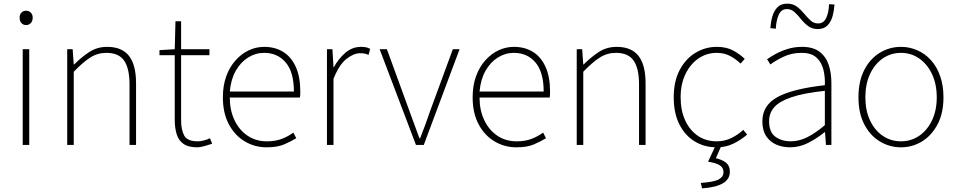

<svg xmlns="http://www.w3.org/2000/svg" viewBox="-20 -798 5273 1057"><path d="M105 0V-527H141V0ZM124 -660Q108 -660 98 -671Q88 -682 88 -701Q88 -718 98 -728.5Q108 -739 124 -739Q139 -739 149.5 -728.5Q160 -718 160 -701Q160 -682 149.5 -671Q139 -660 124 -660Z M350 0V-527H380L386 -443H388Q429 -484 472 -512Q515 -540 570 -540Q651 -540 690 -490.5Q729 -441 729 -339V0H693V-334Q693 -421 663.5 -464Q634 -507 566 -507Q517 -507 476.5 -481Q436 -455 386 -403V0Z M1066 13Q1017 13 990 -6Q963 -25 952.5 -59.5Q942 -94 942 -140V-494H858V-522L942 -527L946 -681H977V-527H1133V-494H977V-135Q977 -84 994 -52Q1011 -20 1069 -20Q1084 -20 1103 -25Q1122 -30 1136 -37L1148 -7Q1125 1 1102.5 7Q1080 13 1066 13Z M1448 13Q1382 13 1327 -20Q1272 -53 1239.5 -114.5Q1207 -176 1207 -262Q1207 -327 1225.5 -378Q1244 -429 1276.5 -465.5Q1309 -502 1349.5 -521Q1390 -540 1434 -540Q1495 -540 1539.5 -512Q1584 -484 1608.5 -429.5Q1633 -375 1633 -297Q1633 -289 1633 -280.5Q1633 -272 1631 -261H1245Q1245 -192 1270.5 -137.5Q1296 -83 1342 -51.5Q1388 -20 1450 -20Q1495 -20 1530 -33Q1565 -46 1595 -68L1611 -37Q1581 -19 1544 -3Q1507 13 1448 13ZM1245 -294H1598Q1598 -401 1553 -454Q1508 -507 1434 -507Q1387 -507 1346 -481.5Q1305 -456 1278 -408.5Q1251 -361 1245 -294Z M1780 0V-527H1810L1816 -428H1818Q1844 -476 1882 -508Q1920 -540 1967 -540Q1981 -540 1993 -538Q2005 -536 2018 -529L2009 -496Q1996 -501 1987 -503Q1978 -505 1962 -505Q1927 -505 1887 -473.5Q1847 -442 1816 -364V0Z M2270 0 2070 -527H2110L2234 -187Q2248 -149 2262 -110.5Q2276 -72 2289 -37H2293Q2307 -72 2321 -110.5Q2335 -149 2348 -187L2473 -527H2510L2313 0Z M2823 13Q2757 13 2702 -20Q2647 -53 2614.5 -114.5Q2582 -176 2582 -262Q2582 -327 2600.5 -378Q2619 -429 2651.5 -465.5Q2684 -502 2724.5 -521Q2765 -540 2809 -540Q2870 -540 2914.5 -512Q2959 -484 2983.5 -429.5Q3008 -375 3008 -297Q3008 -289 3008 -280.5Q3008 -272 3006 -261H2620Q2620 -192 2645.5 -137.5Q2671 -83 2717 -51.5Q2763 -20 2825 -20Q2870 -20 2905 -33Q2940 -46 2970 -68L2986 -37Q2956 -19 2919 -3Q2882 13 2823 13ZM2620 -294H2973Q2973 -401 2928 -454Q2883 -507 2809 -507Q2762 -507 2721 -481.5Q2680 -456 2653 -408.5Q2626 -361 2620 -294Z M3155 0V-527H3185L3191 -443H3193Q3234 -484 3277 -512Q3320 -540 3375 -540Q3456 -540 3495 -490.5Q3534 -441 3534 -339V0H3498V-334Q3498 -421 3468.5 -464Q3439 -507 3371 -507Q3322 -507 3281.5 -481Q3241 -455 3191 -403V0Z M3925 13Q3858 13 3804.5 -19.5Q3751 -52 3720 -113.5Q3689 -175 3689 -262Q3689 -351 3722 -413Q3755 -475 3809 -507.5Q3863 -540 3926 -540Q3980 -540 4017 -519.5Q4054 -499 4080 -474L4057 -448Q4031 -473 3999 -490Q3967 -507 3926 -507Q3870 -507 3825 -476Q3780 -445 3753.5 -390Q3727 -335 3727 -262Q3727 -190 3752 -135.5Q3777 -81 3821.5 -50.5Q3866 -20 3926 -20Q3970 -20 4007 -38.5Q4044 -57 4072 -83L4093 -57Q4060 -28 4018 -7.5Q3976 13 3925 13ZM3845 239 3838 209Q3911 204 3937 189.5Q3963 175 3963 150Q3963 125 3942.5 112Q3922 99 3878 92L3922 -2H3954L3921 73Q3956 81 3977 97.5Q3998 114 3998 147Q3998 189 3959 211.5Q3920 234 3845 239Z M4329 13Q4288 13 4253.5 -2Q4219 -17 4198 -48.5Q4177 -80 4177 -130Q4177 -218 4260 -263.5Q4343 -309 4521 -329Q4523 -372 4513.5 -412.5Q4504 -453 4476 -480Q4448 -507 4393 -507Q4337 -507 4292 -485Q4247 -463 4221 -443L4203 -472Q4220 -484 4248.5 -500Q4277 -516 4314.5 -528Q4352 -540 4395 -540Q4457 -540 4492.5 -512.5Q4528 -485 4542.5 -440Q4557 -395 4557 -341V0H4527L4522 -70H4519Q4479 -37 4430.5 -12Q4382 13 4329 13ZM4332 -20Q4379 -20 4424 -42.5Q4469 -65 4521 -109V-298Q4407 -286 4339.5 -263.5Q4272 -241 4243 -208.5Q4214 -176 4214 -131Q4214 -70 4249 -45Q4284 -20 4332 -20ZM4482 -638Q4451 -638 4429 -654.5Q4407 -671 4389.5 -693Q4372 -715 4354 -731.5Q4336 -748 4312 -748Q4281 -748 4267 -716.5Q4253 -685 4251 -640L4221 -643Q4223 -675 4231.5 -706Q4240 -737 4259.5 -757.5Q4279 -778 4314 -778Q4345 -778 4367 -761.5Q4389 -745 4406.5 -723.5Q4424 -702 4442 -685.5Q4460 -669 4484 -669Q4515 -669 4529 -700.5Q4543 -732 4544 -775L4574 -773Q4572 -742 4564 -711Q4556 -680 4536.5 -659Q4517 -638 4482 -638Z M4940 13Q4877 13 4823.5 -19.5Q4770 -52 4738 -113.5Q4706 -175 4706 -262Q4706 -351 4738 -413Q4770 -475 4823.5 -507.5Q4877 -540 4940 -540Q4987 -540 5029.5 -521.5Q5072 -503 5104.5 -467.5Q5137 -432 5155.5 -380Q5174 -328 5174 -262Q5174 -175 5141.5 -113.5Q5109 -52 5056 -19.5Q5003 13 4940 13ZM4940 -20Q4996 -20 5040.5 -50.5Q5085 -81 5111 -135.5Q5137 -190 5137 -262Q5137 -335 5111 -390Q5085 -445 5040.5 -476Q4996 -507 4940 -507Q4884 -507 4839.5 -476Q4795 -445 4769.5 -390Q4744 -335 4744 -262Q4744 -190 4769.5 -135.5Q4795 -81 4839.5 -50.5Q4884 -20 4940 -20Z"/></svg>

Font: Noto Sans KR Thin
Style: Regular
Weight: 100
Designer: Ryoko NISHIZUKA 西塚涼子 (kana, bopomofo & ideographs); Paul D. Hunt (Latin, Greek & Cyrillic); Sandoll Communications 산돌커뮤니
Foundry: Adobe
Version: Version 2.004-H2;hotconv 1.0.118;makeotfexe 2.5.65603